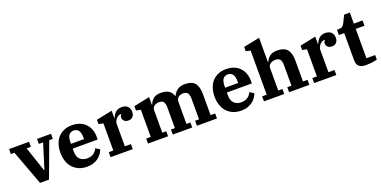

<svg xmlns="http://www.w3.org/2000/svg" viewBox="-17 -1562 4710 2376"><g transform="rotate(-20 2338.5 -374.0)"><path d="M53 -458H6V-524H269V-458H213L323 -131H328L430 -458H374V-524H558V-458H511L341 0H223Z M843 12Q781 12 733.5 -8.5Q686 -29 653.5 -65.5Q621 -102 604 -152.5Q587 -203 587 -263Q587 -326 604.5 -377Q622 -428 654.5 -463Q687 -498 732.5 -517Q778 -536 834 -536Q890 -536 935 -519Q980 -502 1011.5 -470.5Q1043 -439 1060 -394Q1077 -349 1077 -294V-260H748V-220Q748 -153 783 -119Q818 -85 876 -85Q930 -85 963 -109.5Q996 -134 1010 -169L1065 -136Q1056 -111 1039 -85Q1022 -59 995 -37.5Q968 -16 930 -2Q892 12 843 12ZM748 -323H920V-337Q920 -409 897 -438Q874 -467 834 -467Q794 -467 771 -438Q748 -409 748 -337Z M1152 -66H1212V-423L1152 -436V-493L1361 -536V-437H1365Q1379 -479 1410 -507.5Q1441 -536 1491 -536Q1540 -536 1568 -509.5Q1596 -483 1596 -437Q1596 -397 1575 -374Q1554 -351 1516 -351Q1480 -351 1461 -370.5Q1442 -390 1442 -417Q1442 -429 1447 -439Q1452 -449 1459 -452L1458 -457Q1455 -458 1449 -458Q1433 -458 1418 -449Q1403 -440 1391 -426Q1379 -412 1371.5 -395Q1364 -378 1364 -362V-66H1444V0H1152Z M1645 -66H1705V-423L1645 -436V-493L1854 -536V-437H1859Q1873 -477 1907.5 -506.5Q1942 -536 2004 -536Q2072 -536 2110.5 -511Q2149 -486 2163 -437H2167Q2183 -476 2221 -506Q2259 -536 2322 -536Q2416 -536 2454.5 -488Q2493 -440 2493 -343V-66H2553V0H2289V-66H2341V-337Q2341 -390 2323.5 -412.5Q2306 -435 2264 -435Q2247 -435 2231 -430.5Q2215 -426 2202.5 -416.5Q2190 -407 2182.5 -392Q2175 -377 2175 -357V-66H2227V0H1971V-66H2023V-337Q2023 -390 2005.5 -412.5Q1988 -435 1947 -435Q1912 -435 1884.5 -416.5Q1857 -398 1857 -357V-66H1909V0H1645Z M2873 12Q2811 12 2763.5 -8.5Q2716 -29 2683.5 -65.5Q2651 -102 2634 -152.5Q2617 -203 2617 -263Q2617 -326 2634.5 -377Q2652 -428 2684.5 -463Q2717 -498 2762.5 -517Q2808 -536 2864 -536Q2920 -536 2965 -519Q3010 -502 3041.5 -470.5Q3073 -439 3090 -394Q3107 -349 3107 -294V-260H2778V-220Q2778 -153 2813 -119Q2848 -85 2906 -85Q2960 -85 2993 -109.5Q3026 -134 3040 -169L3095 -136Q3086 -111 3069 -85Q3052 -59 3025 -37.5Q2998 -16 2960 -2Q2922 12 2873 12ZM2778 -323H2950V-337Q2950 -409 2927 -438Q2904 -467 2864 -467Q2824 -467 2801 -438Q2778 -409 2778 -337Z M3172 -66H3232V-647L3172 -660V-717L3384 -760V-441H3391Q3405 -481 3440.5 -508.5Q3476 -536 3535 -536Q3631 -536 3670.5 -487.5Q3710 -439 3710 -342V-66H3770V0H3503V-66H3558V-337Q3558 -390 3539.5 -412.5Q3521 -435 3477 -435Q3460 -435 3443.5 -430.5Q3427 -426 3413.5 -416.5Q3400 -407 3392 -392.5Q3384 -378 3384 -357V-66H3439V0H3172Z M3833 -66H3893V-423L3833 -436V-493L4042 -536V-437H4046Q4060 -479 4091 -507.5Q4122 -536 4172 -536Q4221 -536 4249 -509.5Q4277 -483 4277 -437Q4277 -397 4256 -374Q4235 -351 4197 -351Q4161 -351 4142 -370.5Q4123 -390 4123 -417Q4123 -429 4128 -439Q4133 -449 4140 -452L4139 -457Q4136 -458 4130 -458Q4114 -458 4099 -449Q4084 -440 4072 -426Q4060 -412 4052.5 -395Q4045 -378 4045 -362V-66H4125V0H3833Z M4511 10Q4451 10 4422.5 -16.5Q4394 -43 4394 -95V-454H4324V-524H4351Q4384 -524 4399.5 -538.5Q4415 -553 4429 -582L4471 -669H4546V-524H4661V-454H4546V-68H4661V-9Q4645 -2 4604 4Q4563 10 4511 10Z"/></g></svg>

Font: IBM Plex Serif
Style: Bold
Weight: 700
Designer: Mike Abbink, Paul van der Laan, Pieter van Rosmalen
Foundry: Bold Monday
Version: Version 2.008